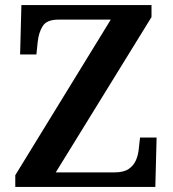

<svg xmlns="http://www.w3.org/2000/svg" viewBox="-20 -734 678 754"><path d="M40 0V-46L415 -657H210Q164 -657 148 -632Q132 -607 128 -569L123 -520H59L64 -714H575V-667L199 -57H429Q466 -57 485.5 -70.5Q505 -84 514 -105Q523 -126 525 -150L530 -194H595L590 0Z"/></svg>

Font: Noto Serif Hebrew SemiBold
Style: Regular
Weight: 600
Version: Version 2.003